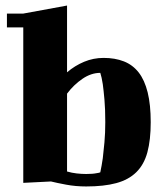

<svg xmlns="http://www.w3.org/2000/svg" viewBox="-20 -664 599 693"><path d="M5 -615H64L222 -644V-403Q250 -427 283.5 -441Q317 -455 354 -455Q395 -455 427 -442.5Q459 -430 480.5 -402.5Q502 -375 513 -330.5Q524 -286 524 -223Q524 -159 512 -114.5Q500 -70 472 -42.5Q444 -15 399.5 -3Q355 9 291 9Q253 9 218.5 2.5Q184 -4 164 -9L64 -4V-565H5ZM342 -401Q309 -401 277.5 -379.5Q246 -358 222 -326V-45Q239 -40 257 -38Q275 -36 291 -36Q315 -36 329 -39Q337 -40 342 -42Q347 -65 351 -93Q354 -117 357 -150.5Q360 -184 360 -223Q360 -271 357 -304.5Q354 -338 351 -360Q347 -386 342 -401Z"/></svg>

Font: Bigshot One
Style: Regular
Weight: 400
Designer: Gesine Todt
Foundry: Gesine Todt
Version: Version 1.001